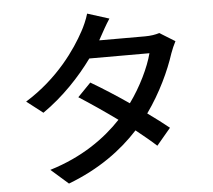

<svg xmlns="http://www.w3.org/2000/svg" viewBox="-58 -888 1116 1005"><g transform="rotate(-5 500.0 -385.0)"><path d="M550 -788 436 -824C428 -795 410 -755 398 -734C350 -645 251 -500 78 -393L163 -327C270 -401 361 -498 427 -589H743C724 -516 677 -418 618 -337C551 -383 481 -428 421 -463L352 -392C410 -355 482 -306 551 -256C465 -165 344 -78 173 -26L264 54C427 -8 546 -96 635 -193C676 -160 714 -129 742 -103L816 -191C785 -216 746 -246 704 -276C777 -378 829 -491 857 -578C864 -598 875 -623 884 -640L803 -690C784 -683 756 -679 728 -679H487L498 -699C509 -719 530 -758 550 -788Z"/></g></svg>

Font: Noto Sans JP Medium
Style: Regular
Weight: 500
Designer: Ryoko NISHIZUKA 西塚涼子 (kana, bopomofo & ideographs); Paul D. Hunt (Latin, Greek & Cyrillic); Sandoll Communications 산돌커뮤니
Foundry: Adobe
Version: Version 2.004;hotconv 1.0.118;makeotfexe 2.5.65603